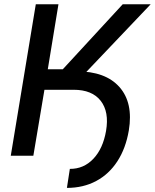

<svg xmlns="http://www.w3.org/2000/svg" viewBox="-20 -748 744 922"><path d="M230.5 -316.9 244.6 -405.3H347.7Q486.3 -405.8 553.5 -330.1Q620.6 -254.4 598.6 -121.6Q584 -35.6 543.7 26.4Q503.4 88.4 441.7 121.3Q379.9 154.3 301.3 154.3L315.4 63Q381.8 63.5 428.2 14.6Q474.6 -34.2 489.3 -119.6Q504.9 -210.9 463.6 -263.9Q422.4 -316.9 333.5 -316.9ZM31.7 0 151.9 -727.5H260.7L209.5 -415.5H281.7L569.3 -727.5H703.6L313 -316.9H193.4L140.1 0Z"/></svg>

Font: Inter 20pt Medium
Style: Italic
Weight: 500
Italic angle: -9.3988°
Version: Version 4.001;git-66647c0bb